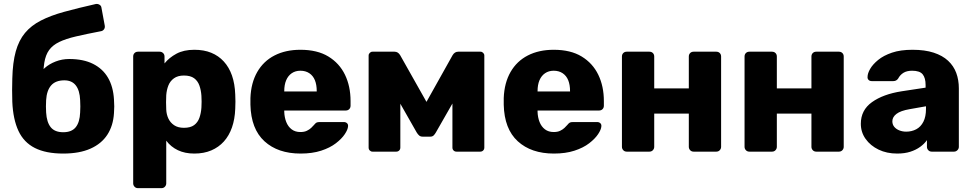

<svg xmlns="http://www.w3.org/2000/svg" viewBox="-20 -789 5063 999"><path d="M309 10Q219 10 161.5 -19Q104 -48 76 -108Q48 -168 44 -259Q43 -289 43 -320Q43 -351 44 -380Q46 -464 62 -521.5Q78 -579 110 -617.5Q142 -656 192.5 -682Q243 -708 314 -727.5Q385 -747 478 -768Q488 -770 497.5 -764.5Q507 -759 508 -748L525 -656Q527 -645 521.5 -637Q516 -629 507 -627Q429 -612 375.5 -599.5Q322 -587 288 -570.5Q254 -554 235.5 -528.5Q217 -503 210.5 -462.5Q204 -422 205 -360L181 -389Q189 -414 212.5 -435Q236 -456 269.5 -469Q303 -482 340 -482Q414 -482 464.5 -456.5Q515 -431 542 -384.5Q569 -338 573 -272Q576 -234 573 -200Q569 -135 538.5 -88Q508 -41 450.5 -15.5Q393 10 309 10ZM309 -101Q353 -101 374 -127Q395 -153 397 -204Q398 -216 398 -235Q398 -254 397 -268Q395 -318 374.5 -344.5Q354 -371 315 -371Q269 -371 246 -344.5Q223 -318 220 -268Q219 -254 219 -235Q219 -216 220 -204Q223 -153 244 -127Q265 -101 309 -101Z M698 190Q687 190 680 182.5Q673 175 673 165V-495Q673 -506 680 -513Q687 -520 698 -520H811Q821 -520 828.5 -513Q836 -506 836 -495V-459Q860 -489 898 -509.5Q936 -530 991 -530Q1041 -530 1079 -514.5Q1117 -499 1144.5 -469Q1172 -439 1187 -396Q1202 -353 1204 -297Q1205 -277 1205 -260Q1205 -243 1204 -223Q1202 -169 1187 -126Q1172 -83 1145 -53Q1118 -23 1079.5 -6.5Q1041 10 991 10Q942 10 905.5 -7.5Q869 -25 845 -57V165Q845 175 838 182.5Q831 190 820 190ZM937 -124Q971 -124 990 -138Q1009 -152 1017.5 -176Q1026 -200 1028 -229Q1030 -260 1028 -291Q1026 -320 1017.5 -344Q1009 -368 990 -382Q971 -396 937 -396Q905 -396 885 -381.5Q865 -367 856 -344Q847 -321 845 -294Q844 -275 844 -257Q844 -239 845 -219Q846 -194 856 -172.5Q866 -151 886 -137.5Q906 -124 937 -124Z M1544 10Q1426 10 1356 -54Q1286 -118 1283 -244Q1283 -251 1283 -262Q1283 -273 1283 -279Q1286 -358 1318.5 -414.5Q1351 -471 1408.5 -500.5Q1466 -530 1543 -530Q1631 -530 1688.5 -495Q1746 -460 1775 -400Q1804 -340 1804 -263V-239Q1804 -228 1797 -221Q1790 -214 1779 -214H1459Q1459 -213 1459 -211Q1459 -209 1459 -207Q1460 -178 1469.5 -154Q1479 -130 1497.5 -116Q1516 -102 1543 -102Q1563 -102 1576.5 -108.5Q1590 -115 1599 -123.5Q1608 -132 1613 -138Q1622 -149 1627.5 -151.5Q1633 -154 1645 -154H1769Q1779 -154 1785.5 -148Q1792 -142 1791 -132Q1790 -115 1774 -91Q1758 -67 1727.5 -43.5Q1697 -20 1651 -5Q1605 10 1544 10ZM1459 -313H1628V-315Q1628 -348 1618.5 -371.5Q1609 -395 1589.5 -408Q1570 -421 1543 -421Q1517 -421 1498 -408Q1479 -395 1469 -371.5Q1459 -348 1459 -315Z M1918 0Q1910 0 1904 -6Q1898 -12 1898 -21V-500Q1898 -508 1904 -514Q1910 -520 1918 -520H2033Q2051 -520 2062 -502L2199 -259L2335 -502Q2346 -520 2364 -520H2480Q2488 -520 2494 -514Q2500 -508 2500 -500V-21Q2500 -12 2494 -6Q2488 0 2479 0H2355Q2346 0 2340 -6Q2334 -12 2334 -21V-347L2383 -336L2248 -100Q2243 -91 2236.5 -84.5Q2230 -78 2219 -78H2179Q2168 -78 2161 -84Q2154 -90 2148 -100L2017 -330L2063 -340V-21Q2063 -12 2057 -6Q2051 0 2042 0Z M2862 10Q2744 10 2674 -54Q2604 -118 2601 -244Q2601 -251 2601 -262Q2601 -273 2601 -279Q2604 -358 2636.5 -414.5Q2669 -471 2726.5 -500.5Q2784 -530 2861 -530Q2949 -530 3006.5 -495Q3064 -460 3093 -400Q3122 -340 3122 -263V-239Q3122 -228 3115 -221Q3108 -214 3097 -214H2777Q2777 -213 2777 -211Q2777 -209 2777 -207Q2778 -178 2787.5 -154Q2797 -130 2815.5 -116Q2834 -102 2861 -102Q2881 -102 2894.5 -108.5Q2908 -115 2917 -123.5Q2926 -132 2931 -138Q2940 -149 2945.5 -151.5Q2951 -154 2963 -154H3087Q3097 -154 3103.5 -148Q3110 -142 3109 -132Q3108 -115 3092 -91Q3076 -67 3045.5 -43.5Q3015 -20 2969 -5Q2923 10 2862 10ZM2777 -313H2946V-315Q2946 -348 2936.5 -371.5Q2927 -395 2907.5 -408Q2888 -421 2861 -421Q2835 -421 2816 -408Q2797 -395 2787 -371.5Q2777 -348 2777 -315Z M3241 0Q3230 0 3223 -7.5Q3216 -15 3216 -25V-495Q3216 -506 3223 -513Q3230 -520 3241 -520H3359Q3370 -520 3377 -513Q3384 -506 3384 -495V-329H3564V-495Q3564 -506 3571 -513Q3578 -520 3589 -520H3707Q3718 -520 3725 -513Q3732 -506 3732 -495V-25Q3732 -15 3725 -7.5Q3718 0 3707 0H3589Q3578 0 3571 -7.5Q3564 -15 3564 -25V-198H3384V-25Q3384 -15 3377 -7.5Q3370 0 3359 0Z M3879 0Q3868 0 3861 -7.5Q3854 -15 3854 -25V-495Q3854 -506 3861 -513Q3868 -520 3879 -520H3997Q4008 -520 4015 -513Q4022 -506 4022 -495V-329H4202V-495Q4202 -506 4209 -513Q4216 -520 4227 -520H4345Q4356 -520 4363 -513Q4370 -506 4370 -495V-25Q4370 -15 4363 -7.5Q4356 0 4345 0H4227Q4216 0 4209 -7.5Q4202 -15 4202 -25V-198H4022V-25Q4022 -15 4015 -7.5Q4008 0 3997 0Z M4648 10Q4594 10 4551.5 -10.5Q4509 -31 4484 -66Q4459 -101 4459 -145Q4459 -216 4517 -257.5Q4575 -299 4671 -314L4796 -333V-347Q4796 -383 4781 -402Q4766 -421 4726 -421Q4698 -421 4680.5 -410Q4663 -399 4653 -380Q4644 -367 4628 -367H4516Q4505 -367 4499 -373.5Q4493 -380 4494 -389Q4494 -407 4507.5 -430.5Q4521 -454 4549 -477Q4577 -500 4621 -515Q4665 -530 4728 -530Q4792 -530 4838 -515Q4884 -500 4913 -473Q4942 -446 4955.5 -409.5Q4969 -373 4969 -329V-25Q4969 -15 4961.5 -7.5Q4954 0 4944 0H4828Q4817 0 4810 -7.5Q4803 -15 4803 -25V-60Q4790 -41 4768 -25Q4746 -9 4716.5 0.5Q4687 10 4648 10ZM4695 -104Q4724 -104 4747.5 -116.5Q4771 -129 4784.5 -155.5Q4798 -182 4798 -222V-236L4713 -221Q4666 -213 4644.5 -196.5Q4623 -180 4623 -158Q4623 -141 4633 -129Q4643 -117 4659.5 -110.5Q4676 -104 4695 -104Z"/></svg>

Font: Rubik Light
Style: Bold
Weight: 700
Version: Version 2.104